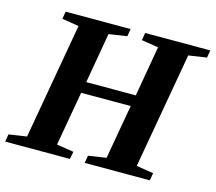

<svg xmlns="http://www.w3.org/2000/svg" viewBox="-102 -773 1001 891"><g transform="rotate(15 398.0 -327.5)"><path d="M-7 0 -1 -36 85 -49 183 -606 102 -619 108 -655H420L414 -619L327 -606L285 -364H523L565 -606L484 -619L490 -655H803L797 -619L710 -606L612 -49L694 -36L688 0H375L381 -36L467 -49L513 -310H275L229 -49L311 -36L304 0Z"/></g></svg>

Font: Libra Serif Modern
Style: Bold Italic
Weight: 700
Italic angle: -12°
Designer: Stefan Peev, Context Ltd
Foundry: Stefan Peev, Context Ltd
Version: Version 1.000